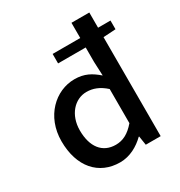

<svg xmlns="http://www.w3.org/2000/svg" viewBox="-188 -927 1006 1072"><g transform="rotate(-30 315.0 -391.5)"><path d="M304 -83C218 -83 169 -147 169 -253C169 -353 232 -421 308 -421C349 -421 388 -407 429 -370V-150C389 -103 350 -83 304 -83ZM251 -638H429V-545L433 -455C389 -493 349 -516 285 -516C163 -516 50 -412 50 -252C50 -87 139 14 276 14C340 14 395 -18 436 -58H439L448 0H544V-638L624 -643V-699H544V-797H429V-699H251Z"/></g></svg>

Font: Noto Sans CJK TC Medium
Style: Regular
Weight: 500
Designer: Ryoko NISHIZUKA 西塚涼子 (kana, bopomofo & ideographs); Paul D. Hunt (Latin, Greek & Cyrillic); Sandoll Communications 산돌커뮤니
Foundry: Adobe
Version: Version 2.004;hotconv 1.0.118;makeotfexe 2.5.65603